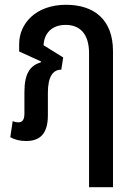

<svg xmlns="http://www.w3.org/2000/svg" viewBox="-20 -579 559 802"><path d="M89 10C141 10 180 -14 180 -97V-191C180 -259 201 -288 236 -288L244 -339L162 -390C164 -438 195 -475 254 -475C312 -475 352 -440 352 -356V203H452V-365C452 -500 370 -559 256 -559C129 -559 60 -480 60 -395V-364L152 -322L151 -319C106 -305 82 -273 82 -194V-106C82 -79 74 -68 57 -68C48 -68 40 -70 33 -73L23 -6C42 5 64 10 89 10Z"/></svg>

Font: Noto Sans Thai Cond Med
Style: Regular
Weight: 500
Width: 3
Designer: Monotype Design Team
Foundry: Monotype Imaging Inc.
Version: Version 2.002